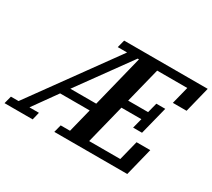

<svg xmlns="http://www.w3.org/2000/svg" viewBox="-187 -937 1299 1176"><g transform="rotate(30 463.0 -349.0)"><path d="M-40 -54H14L441 -644H375L389 -698H980L935 -517H838L869 -640H656L594 -392H735L753 -462H816L766 -264H703L721 -334H580L511 -58H731L766 -197H863L814 0H298L312 -54H378L420 -222H211L91 -54H158L145 0H-54ZM251 -278H434L525 -644H516Z"/></g></svg>

Font: IBM Plex Serif SmBld
Style: Italic
Weight: 600
Italic angle: -14°
Designer: Mike Abbink, Paul van der Laan, Pieter van Rosmalen
Foundry: Bold Monday
Version: Version 3.001